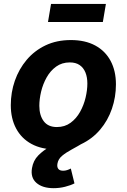

<svg xmlns="http://www.w3.org/2000/svg" viewBox="-20 -759 654 989"><path d="M267.8 10.7Q194 10.7 142.2 -17.6Q90.3 -45.8 63 -97.2Q35.6 -148.5 35.6 -217.2Q35.6 -283 56.5 -343.2Q77.5 -403.4 117.4 -450.7Q157.3 -498 214.6 -525.4Q272 -552.7 345.1 -552.7Q418.6 -552.7 470.6 -524.6Q522.5 -496.5 549.9 -445.1Q577.2 -393.8 577.2 -324.6Q577.2 -258.7 556.4 -198.5Q535.7 -138.2 495.7 -91.1Q455.7 -43.9 398.3 -16.6Q341 10.7 267.8 10.7ZM272.9 -104.6Q313.8 -104.6 343.5 -126.5Q373.3 -148.3 392.4 -182.7Q411.6 -217.1 420.8 -256Q430 -294.9 430 -328.7Q430 -361.5 420 -385.9Q410 -410.3 390.1 -423.9Q370.2 -437.5 339.7 -437.5Q298.9 -437.5 269.1 -415.9Q239.3 -394.3 220.2 -360.1Q201 -325.8 191.8 -287.1Q182.6 -248.3 182.6 -214Q182.6 -165.1 205.1 -134.9Q227.6 -104.6 272.9 -104.6ZM256.3 210.3Q198.8 210.3 167.6 183Q136.4 155.7 144.8 106.9Q151.2 68.2 176.9 41.9Q202.7 15.6 239.7 -5.2Q276.8 -26 318 -47.5Q359.2 -69.1 397.6 -97.5Q436 -125.8 464 -167.5Q492.1 -209.1 502.3 -270.6H573.4Q561.9 -201.6 537 -154.8Q512 -108 479.6 -77.1Q447.2 -46.2 413.3 -25.6Q379.4 -5.1 349.6 10.9Q319.8 26.9 299.7 43.7Q279.6 60.4 275.7 84.7Q273 101.7 280.5 111.1Q287.9 120.4 305.1 120.4Q315.6 120.4 325.4 117.3Q335.3 114.2 344.8 109.1L363.6 185.6Q344.1 195.7 315.3 203Q286.6 210.3 256.3 210.3ZM525.5 -738.8 509.8 -645.8H227.2L242.9 -738.8Z"/></svg>

Font: Inter
Style: Italic
Weight: 400
Italic angle: -9.3988°
Designer: Rasmus Andersson
Foundry: rsms
Version: Version 4.001;git-66647c0bb